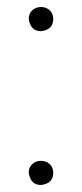

<svg xmlns="http://www.w3.org/2000/svg" viewBox="-20 -518 234 548"><path d="M97 -429Q67 -429 62 -464Q62 -479 72 -488.5Q82 -498 97 -498Q112 -498 122 -488.5Q132 -479 132 -464Q132 -433 97 -429ZM97 10Q67 10 62 -25Q62 -40 72 -49.5Q82 -59 97 -59Q112 -59 122 -49.5Q132 -40 132 -25Q132 6 97 10Z"/></svg>

Font: YamahaIndonesia935. App Thin
Style: Regular
Weight: 100
Designer: Dalton Maag Ltd
Foundry: Dalton Maag Ltd
Version: Version 1.002